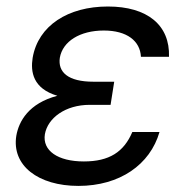

<svg xmlns="http://www.w3.org/2000/svg" viewBox="-20 -573 584 602"><path d="M338.1 -316.8H272.7C193.5 -316.8 160.9 -346.6 167.6 -392C176.5 -443.2 230.5 -477.3 305.4 -477.3C378.2 -477.3 419.4 -444.6 421.9 -394.9H509.9C513.1 -494.3 442.1 -552.6 318.2 -552.6C193.5 -552.6 99.8 -492.9 82.4 -392C75.3 -348 83.1 -295.5 159.8 -272.7C69.6 -248.9 39.1 -192.5 31.2 -147.7C16 -54 99.8 9.9 225.9 9.9C355.5 9.9 450.6 -56.8 480.1 -159.1H394.9C368.3 -96.6 322.8 -66.8 242.9 -66.8C160.9 -66.8 112.6 -100.9 120.7 -152C129.6 -203.1 185 -244.3 261.4 -244.3H326.7Z"/></svg>

Font: Margiela Sans
Style: Italic
Weight: 400
Italic angle: -9.39999°
Designer: Stefan Endress, Andreas Faust
Version: Version 1.100;FEAKit 1.0